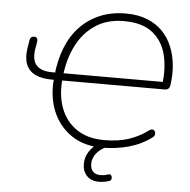

<svg xmlns="http://www.w3.org/2000/svg" viewBox="-59 -772 1007 1020"><g transform="rotate(5 444.0 -261.5)"><path d="M507 8Q409 8 341 -39Q273 -86 241.5 -165Q210 -244 221 -341L229 -329H209Q156 -329 121.5 -345.5Q87 -362 72.5 -396.5Q58 -431 66 -483L73 -526Q76 -548 97 -548Q107 -548 111.5 -541.5Q116 -535 114 -522Q113 -515 111.5 -504.5Q110 -494 108 -486Q98 -425 123.5 -396.5Q149 -368 207 -368H233L222 -353Q230 -435 256.5 -501.5Q283 -568 328 -615Q373 -662 434 -687.5Q495 -713 571 -713Q636 -713 685 -693.5Q734 -674 767.5 -639.5Q801 -605 819.5 -559.5Q838 -514 843 -462Q848 -410 840 -356Q839 -346 835 -340Q831 -334 825 -331.5Q819 -329 810 -329H256L266 -341Q256 -253 282 -183Q308 -113 367 -73Q426 -33 514 -33Q588 -33 643.5 -51Q699 -69 746 -104Q755 -111 762.5 -111.5Q770 -112 774.5 -107.5Q779 -103 781 -96.5Q783 -90 780.5 -83Q778 -76 770 -70Q717 -30 649 -11Q581 8 507 8ZM565 -672Q477 -672 414 -631Q351 -590 314 -518Q277 -446 267 -354L260 -368H810L796 -352Q808 -440 790 -512.5Q772 -585 717.5 -628.5Q663 -672 565 -672ZM507 190Q464 190 441 165.5Q418 141 418 103Q418 59 446.5 23.5Q475 -12 519 -31L537 0Q510 11 492.5 26.5Q475 42 466 60.5Q457 79 457 99Q457 124 470.5 139Q484 154 512 154Q521 154 530.5 152.5Q540 151 551 147Q560 144 565 147.5Q570 151 571.5 158Q573 165 571 171.5Q569 178 563 180Q550 185 534 187.5Q518 190 507 190Z"/></g></svg>

Font: Nunito ExtraLight
Style: Italic
Weight: 200
Italic angle: -9°
Designer: Vernon Adams
Foundry: Vernon Adams
Version: Version 3.602